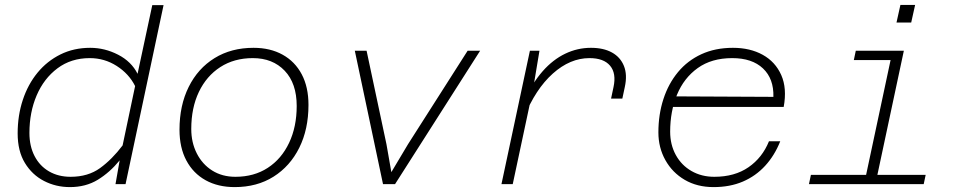

<svg xmlns="http://www.w3.org/2000/svg" viewBox="-20 -751 3940 783"><path d="M348 -556Q407 -556 461.5 -528Q516 -500 541 -450L601 -730H647L492 0H451L468 -97Q428 -48 379 -18Q330 12 265 12Q208 12 159.5 -13Q111 -38 81.5 -86.5Q52 -135 52 -207Q52 -280 73 -343.5Q94 -407 133 -454.5Q172 -502 226.5 -529Q281 -556 348 -556ZM268 -30Q339 -30 388 -65.5Q437 -101 480 -158L531 -400Q506 -450 456 -482Q406 -514 346 -514Q270 -514 214.5 -472.5Q159 -431 129.5 -362Q100 -293 100 -209Q100 -155 121 -114.5Q142 -74 180 -52Q218 -30 268 -30Z M937 12Q869 12 818.5 -16Q768 -44 740 -96.5Q712 -149 712 -222Q712 -321 749.5 -396.5Q787 -472 855 -514Q923 -556 1014 -556Q1082 -556 1132.5 -528Q1183 -500 1210.5 -448Q1238 -396 1238 -323Q1238 -224 1200.5 -148.5Q1163 -73 1095.5 -30.5Q1028 12 937 12ZM940 -30Q1016 -30 1072 -66.5Q1128 -103 1159 -168.5Q1190 -234 1190 -319Q1190 -411 1141 -462.5Q1092 -514 1011 -514Q935 -514 878.5 -477.5Q822 -441 791 -376Q760 -311 760 -225Q760 -170 782.5 -125.5Q805 -81 845.5 -55.5Q886 -30 940 -30Z M1542 0 1427 -544H1475L1556 -163L1576 -49L1644 -163L1887 -544H1938L1591 0Z M2472 -349 2482 -396Q2494 -452 2468 -483Q2442 -514 2384 -514Q2305 -514 2234.5 -451Q2164 -388 2117 -272L2120 -345Q2152 -414 2193.5 -461Q2235 -508 2285 -532Q2335 -556 2390 -556Q2441 -556 2475.5 -537Q2510 -518 2524.5 -482Q2539 -446 2528 -396L2518 -349ZM2025 0 2141 -544H2180L2155 -394L2071 0Z M2890 12Q2823 12 2772.5 -17.5Q2722 -47 2693.5 -98Q2665 -149 2665 -211Q2665 -284 2685.5 -347Q2706 -410 2745 -457Q2784 -504 2840.5 -530Q2897 -556 2969 -556Q3039 -556 3090.5 -527.5Q3142 -499 3166 -445Q3190 -391 3176 -315H2716L2725 -358L3134 -356Q3136 -430 3091.5 -472Q3047 -514 2966 -514Q2882 -514 2825.5 -473.5Q2769 -433 2741 -365Q2713 -297 2713 -214Q2713 -161 2736 -119Q2759 -77 2800 -53.5Q2841 -30 2893 -30Q2976 -30 3032.5 -69Q3089 -108 3116 -175H3162Q3139 -117 3100.5 -75Q3062 -33 3009.5 -10.5Q2957 12 2890 12Z M3504 0 3620 -544H3666L3550 0ZM3279 0 3287 -38H3755L3747 0ZM3462 -506 3470 -544H3643L3635 -506ZM3636 -659 3652 -731H3712L3696 -659Z"/></svg>

Font: Azeret Mono Thin Thin
Style: Italic
Weight: 250
Italic angle: -12°
Version: Version 1.002